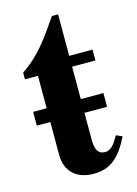

<svg xmlns="http://www.w3.org/2000/svg" viewBox="-102 -687 537 755"><g transform="rotate(-15 166.5 -309.0)"><path d="M307 -112C287 -74 271 -59 250 -59C222 -59 211 -79 211 -119V-229H303V-285H211V-417H306V-461H211V-630H186C128 -546 91 -493 19 -444V-417H72V-285H17V-229H72V-95C72 -28 115 12 184 12C251 12 291 -19 332 -101Z"/></g></svg>

Font: XITS Math
Style: Bold
Weight: 700
Designer: MicroPress Inc., with final additions and corrections provided by Coen Hoffman, Elsevier (retired)
Version: Version 1.302